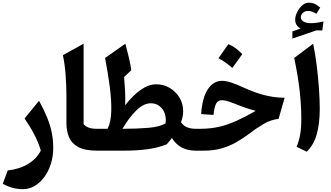

<svg xmlns="http://www.w3.org/2000/svg" viewBox="-20 -1104 2429 1407"><path d="M370.1 -20Q370.1 42 352.8 96.7Q335.4 151.4 304.9 193.1Q274.4 234.9 234.1 258.5Q193.8 282.2 147.9 282.2Q109.4 282.2 75 273.2Q40.5 264.2 0 242.7L36.6 145Q123.5 135.3 186 97.4Q248.5 59.6 279.3 -1Q261.2 -59.6 232.7 -115.5Q204.1 -171.4 160.2 -235.8L266.1 -365.7Q303.7 -296.9 326.7 -239.5Q349.6 -182.1 359.9 -129.2Q370.1 -76.2 370.1 -20Z M592.8 -783.7V-193.4Q606.9 -177.7 629.4 -168.9Q651.9 -160.2 690.4 -160.2H690.9V0H690.4Q600.6 0 552 -27.3Q503.4 -54.7 485.1 -100.1Q466.8 -145.5 466.8 -199.7V-393.1Q466.8 -479 460.7 -557.4Q454.6 -635.7 440.9 -699.7Z M1125 -486.3Q1178.7 -486.3 1223.4 -460Q1268.1 -433.6 1295.2 -388.9Q1322.3 -344.2 1322.3 -290Q1322.3 -251 1306.6 -208Q1326.7 -179.7 1354.2 -169.9Q1381.8 -160.2 1414.1 -160.2H1414.6V0H1414.1Q1356.9 0 1313.7 -22Q1270.5 -43.9 1239.7 -92.8Q1231.9 -82 1222.4 -70.6Q1212.9 -59.1 1202.1 -46.9Q1141.1 -21.5 1062.5 -10.7Q983.9 0 894 0H690.9Q681.2 0 676.3 -7.8Q671.4 -15.6 671.4 -36.6V-123.5Q671.4 -144.5 676.3 -152.3Q681.2 -160.2 690.9 -160.2H768.6Q793.5 -210.9 795.4 -290.3Q797.4 -369.6 784.2 -469.2Q771 -568.8 750 -679.2L898.9 -783.7Q914.6 -725.6 924.8 -680.7Q935.1 -635.7 942.4 -589.4L889.6 -540Q894 -485.8 896.7 -431.9Q899.4 -377.9 897 -332.5Q956.5 -408.2 1013.4 -447.3Q1070.3 -486.3 1125 -486.3ZM1085.4 -347.2Q1033.2 -347.2 980.7 -296.6Q928.2 -246.1 877 -160.2Q985.8 -160.2 1067.4 -167.2Q1148.9 -174.3 1192.9 -199.2Q1199.2 -240.2 1186.8 -273.9Q1174.3 -307.6 1147.9 -327.4Q1121.6 -347.2 1085.4 -347.2Z M1607.4 -511.7Q1634.8 -511.7 1673.6 -499.3Q1712.4 -486.8 1767.6 -461.4Q1848.6 -424.3 1921.1 -406Q1993.7 -387.7 2065.9 -387.7L2021.5 -232.9Q1962.9 -226.6 1907.7 -193.4Q1852.5 -160.2 1806.2 -124Q1761.2 -90.3 1711.9 -62Q1662.6 -33.7 1604.2 -16.8Q1545.9 0 1473.6 0H1414.6Q1404.8 0 1399.9 -7.8Q1395 -15.6 1395 -36.6V-123.5Q1395 -144.5 1399.9 -152.3Q1404.8 -160.2 1414.6 -160.2H1448.2Q1521.5 -160.2 1585.2 -174.8Q1648.9 -189.5 1713.6 -218.8Q1778.3 -248 1854 -291.5Q1812 -302.7 1776.9 -314.9Q1741.7 -327.1 1697.3 -345.2Q1663.1 -358.9 1641.8 -364.3Q1620.6 -369.6 1606 -369.6Q1577.6 -369.6 1564.2 -345.5Q1550.8 -321.3 1544.4 -261.7L1454.1 -268.1Q1461.9 -389.2 1503.4 -450.4Q1544.9 -511.7 1607.4 -511.7ZM1653.3 -780.3Q1680.7 -770 1706.3 -751Q1731.9 -731.9 1755.9 -707.5Q1719.2 -656.2 1682.6 -606Q1660.2 -626 1635 -644Q1609.9 -662.1 1581.1 -677.7Q1599.6 -704.1 1617.7 -729.5Q1635.7 -754.9 1653.3 -780.3Z M2274.9 -783.7Q2290.5 -707 2301.3 -620.8Q2312 -534.7 2317.6 -452.6Q2323.2 -370.6 2323.2 -306.2Q2323.2 -198.2 2301 -119.9Q2278.8 -41.5 2228 7.8L2153.3 -28.3Q2170.9 -70.3 2179.4 -117.4Q2188 -164.6 2188 -235.4Q2188 -327.6 2176.5 -433.8Q2165 -540 2136.2 -679.2ZM2184.6 -976.1Q2184.6 -955.6 2206.5 -944.8Q2228.5 -934.1 2258.3 -934.1Q2276.9 -934.1 2301.5 -937.5Q2326.2 -940.9 2350.6 -946.8L2341.8 -880.9L2297.9 -881.3L2122.6 -821.3V-874L2183.1 -895Q2143.1 -916.5 2143.1 -959.5Q2143.1 -984.9 2157 -1013.9Q2170.9 -1043 2193.8 -1063.7Q2216.8 -1084.5 2243.7 -1084.5Q2266.1 -1084.5 2284.2 -1076.7Q2302.2 -1068.8 2326.7 -1048.3L2297.9 -1002.9Q2266.1 -1023.9 2237.8 -1023.9Q2215.3 -1023.9 2200 -1010.3Q2184.6 -996.6 2184.6 -976.1Z"/></svg>

Font: Pinar Bold
Style: Regular
Weight: 700
Designer: Amin Abedi
Version: Version 3.000